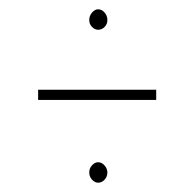

<svg xmlns="http://www.w3.org/2000/svg" viewBox="-20 -519 415 413"><path d="M191 -455Q184 -455 178 -461Q172 -467 172 -476Q172 -485 178 -492Q184 -499 191 -499Q199 -499 205 -492Q211 -485 211 -476Q211 -467 205 -461Q199 -455 191 -455ZM62 -304V-326H316V-304ZM191 -126Q184 -126 178 -132.5Q172 -139 172 -148Q172 -157 178 -163.5Q184 -170 191 -170Q199 -170 205 -163Q211 -156 211 -148Q211 -139 205 -132.5Q199 -126 191 -126Z"/></svg>

Font: Inconsolata Condensed ExtraLight
Style: Regular
Weight: 200
Width: 3
Monospace: yes
Designer: Raph Levien, Cyreal, Brenton Simpson
Foundry: Raph Levien, Cyreal, Google
Version: Version 3.100; ttfautohint (v1.8.4.7-5d5b)